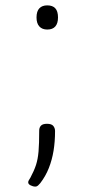

<svg xmlns="http://www.w3.org/2000/svg" viewBox="-20 -532 353 715"><path d="M156 -422Q137 -422 126.5 -433.5Q116 -445 116 -467Q116 -490 126.5 -501Q137 -512 156 -512Q176 -512 186 -501Q196 -490 196 -467Q196 -445 186 -433.5Q176 -422 156 -422ZM111 163Q104 163 94.5 158.5Q85 154 85 147Q85 143 87.5 139Q90 135 93 130Q107 104 114 82.5Q121 61 123.5 32.5Q126 4 126 -46Q126 -57 132.5 -64Q139 -71 155 -71Q172 -71 178.5 -63Q185 -55 185 -44Q185 -5 179.5 29Q174 63 162 93.5Q150 124 130 150Q126 155 121.5 159Q117 163 111 163Z"/></svg>

Font: Playwrite HR Lijeva Thin
Style: Regular
Weight: 250
Designer: Veronika Burian, José Scaglione
Foundry: TypeTogether
Version: Version 1.002